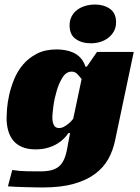

<svg xmlns="http://www.w3.org/2000/svg" viewBox="-20 -659 618 847"><path d="M408 -430H570L488 -41Q479 4 458 42Q437 80 399.5 108Q362 136 305.5 152Q249 168 168 168Q153 168 132 167.5Q111 167 89 166.5Q67 166 47 165Q27 164 15 163L34 91Q66 96 99.5 96.5Q133 97 157 97Q187 97 207.5 91.5Q228 86 241.5 74Q255 62 263.5 42Q272 22 277 -7L289 -72H282Q276 -63 264.5 -50.5Q253 -38 235 -26.5Q217 -15 192.5 -7.5Q168 0 137 0Q102 0 77.5 -10.5Q53 -21 38 -39.5Q23 -58 16 -83.5Q9 -109 9 -139Q9 -152 11 -179Q13 -206 20.5 -240Q28 -274 42.5 -309.5Q57 -345 81.5 -374Q106 -403 142.5 -422Q179 -441 231 -441Q247 -441 266 -438Q285 -435 303 -427Q321 -419 335 -404Q349 -389 357 -365H363ZM296 -343Q272 -343 256 -317.5Q240 -292 230 -258Q220 -224 215.5 -190.5Q211 -157 211 -141Q211 -121 217.5 -107.5Q224 -94 241 -94Q251 -94 260.5 -99Q270 -104 278.5 -110.5Q287 -117 293.5 -124Q300 -131 303 -135L340 -310Q332 -321 321.5 -332Q311 -343 296 -343ZM492 -561Q492 -538 482.5 -521Q473 -504 457.5 -492Q442 -480 422 -474Q402 -468 381 -468Q341 -468 314 -487Q287 -506 287 -547Q287 -569 296 -586.5Q305 -604 320.5 -615.5Q336 -627 356.5 -633Q377 -639 399 -639Q438 -639 465 -620Q492 -601 492 -561Z"/></svg>

Font: Racing Sans One
Style: Regular
Weight: 400
Designer: Pablo Impallari, Rodrigo Fuenzalida
Foundry: Pablo Impallari, Rodrigo Fuenzalida
Version: Version 1.001; ttfautohint (v0.8) -G 200 -r 50